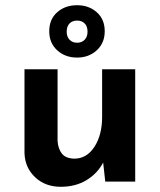

<svg xmlns="http://www.w3.org/2000/svg" viewBox="-20 -697 614 737"><path d="M213 20Q154 20 115 -16.5Q76 -53 74 -109V-431H201V-156Q203 -126 217.5 -107.5Q232 -89 265 -88Q313 -88 342.5 -133.5Q372 -179 372 -248V-431H499V0H384L376 -73Q354 -31 312 -5.5Q270 20 213 20ZM169 -577Q169 -623 199.5 -650Q230 -677 276 -677Q321 -677 351.5 -650Q382 -623 382 -577Q382 -532 351.5 -504Q321 -476 276 -476Q230 -476 199.5 -504Q169 -532 169 -577ZM236 -575Q236 -556 247 -544.5Q258 -533 276 -533Q294 -533 305 -544.5Q316 -556 316 -575Q316 -596 305 -607Q294 -618 276 -618Q258 -618 247 -607Q236 -596 236 -575Z"/></svg>

Font: Reem Kufi SemiBold
Style: Regular
Weight: 600
Designer: Khaled Hosny
Version: Version 1.001